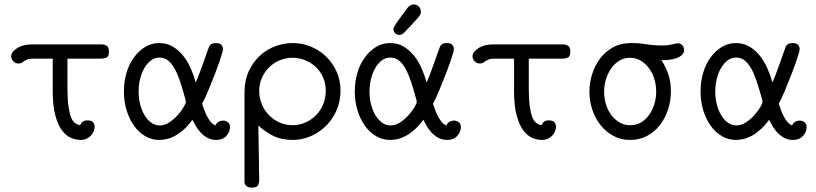

<svg xmlns="http://www.w3.org/2000/svg" viewBox="-20 -632 3715 874"><path d="M31 -376Q31 -395 57.5 -412.5Q84 -430 126 -430H442Q456 -430 466 -423.5Q476 -417 476 -397Q476 -374 464 -369.5Q452 -365 440 -365H287V-231Q287 -181 291.5 -149Q296 -117 303.5 -98Q311 -79 322 -71.5Q333 -64 345 -62Q353 -84 378 -84Q398 -84 404.5 -74.5Q411 -65 411 -55Q411 -46 407 -35.5Q403 -25 395 -16Q387 -7 375 -1Q363 5 347 5Q328 5 305.5 -3.5Q283 -12 264 -36Q245 -60 232.5 -104Q220 -148 220 -219V-365H129Q113 -365 104.5 -361.5Q96 -358 90.5 -354Q85 -350 79.5 -346.5Q74 -343 64 -343Q50 -343 40.5 -353Q31 -363 31 -376Z M544 -216Q544 -261 556 -301Q568 -341 590 -371Q612 -401 641 -418.5Q670 -436 705 -436Q739 -436 765.5 -420.5Q792 -405 812.5 -380Q833 -355 847.5 -322.5Q862 -290 871 -257Q877 -269 887 -295.5Q897 -322 906.5 -349Q916 -376 923.5 -397Q931 -418 932 -420Q938 -431 946.5 -433.5Q955 -436 963 -436Q980 -436 987.5 -428Q995 -420 995 -408Q995 -400 984 -366.5Q973 -333 957.5 -293Q942 -253 926 -215Q910 -177 900 -160Q904 -149 909 -134Q914 -119 921.5 -104.5Q929 -90 938.5 -78Q948 -66 961 -61Q965 -72 974.5 -77.5Q984 -83 995 -83Q1008 -83 1017.5 -75.5Q1027 -68 1027 -53Q1027 -32 1010.5 -13.5Q994 5 965 5Q942 5 924.5 -4.5Q907 -14 893.5 -28.5Q880 -43 871 -59Q862 -75 856 -87Q835 -58 814 -40Q793 -22 773.5 -12Q754 -2 736.5 1.5Q719 5 705 5Q671 5 641.5 -12Q612 -29 590.5 -59Q569 -89 556.5 -129Q544 -169 544 -216ZM611 -216Q611 -185 618 -157Q625 -129 638 -107.5Q651 -86 668.5 -73.5Q686 -61 707 -61Q730 -61 751.5 -75.5Q773 -90 789.5 -108.5Q806 -127 816 -144.5Q826 -162 826 -167Q826 -172 824 -179.5Q822 -187 818 -201Q808 -237 797.5 -267.5Q787 -298 774 -321Q761 -344 744.5 -357Q728 -370 706 -370Q684 -370 666.5 -356.5Q649 -343 636.5 -321Q624 -299 617.5 -271.5Q611 -244 611 -216Z M1093 -211Q1093 -266 1112.5 -308Q1132 -350 1163 -378.5Q1194 -407 1233 -421.5Q1272 -436 1312 -436Q1355 -436 1394.5 -420Q1434 -404 1464 -375Q1494 -346 1512 -306.5Q1530 -267 1530 -219Q1530 -172 1512.5 -131Q1495 -90 1465 -60Q1435 -30 1395.5 -12.5Q1356 5 1312 5Q1261 5 1223 -14Q1185 -33 1156 -61Q1156 -54 1156.5 -28.5Q1157 -3 1157.5 28Q1158 59 1158.5 88Q1159 117 1159 132V147L1160 172V188Q1160 202 1154 212Q1148 222 1126 222Q1113 222 1106 218Q1099 214 1096 208Q1093 202 1093 196Q1093 190 1093 185ZM1160 -219Q1160 -186 1172 -157Q1184 -128 1205 -107Q1226 -86 1253.5 -74Q1281 -62 1312 -62Q1342 -62 1369.5 -74Q1397 -86 1418 -107Q1439 -128 1451 -157Q1463 -186 1463 -219Q1463 -252 1450.5 -280Q1438 -308 1417 -327.5Q1396 -347 1368.5 -358Q1341 -369 1312 -369Q1279 -369 1251 -356.5Q1223 -344 1203 -323.5Q1183 -303 1171.5 -276Q1160 -249 1160 -219Z M1771 -499Q1771 -504 1773.5 -509Q1776 -514 1782.5 -524Q1789 -534 1800.5 -549.5Q1812 -565 1831 -591Q1846 -612 1863 -612Q1876 -612 1886 -602.5Q1896 -593 1896 -578Q1896 -572 1893.5 -566.5Q1891 -561 1884 -552.5Q1877 -544 1863.5 -530Q1850 -516 1828 -492Q1820 -483 1813.5 -478Q1807 -473 1798 -473Q1787 -473 1779 -480.5Q1771 -488 1771 -499ZM1595 -216Q1595 -261 1607 -301Q1619 -341 1641 -371Q1663 -401 1692 -418.5Q1721 -436 1756 -436Q1790 -436 1816.5 -420.5Q1843 -405 1863.5 -380Q1884 -355 1898.5 -322.5Q1913 -290 1922 -257Q1928 -269 1938 -295.5Q1948 -322 1957.5 -349Q1967 -376 1974.5 -397Q1982 -418 1983 -420Q1989 -431 1997.5 -433.5Q2006 -436 2014 -436Q2031 -436 2038.5 -428Q2046 -420 2046 -408Q2046 -400 2035 -366.5Q2024 -333 2008.5 -293Q1993 -253 1977 -215Q1961 -177 1951 -160Q1955 -149 1960 -134Q1965 -119 1972.5 -104.5Q1980 -90 1989.5 -78Q1999 -66 2012 -61Q2016 -72 2025.5 -77.5Q2035 -83 2046 -83Q2059 -83 2068.5 -75.5Q2078 -68 2078 -53Q2078 -32 2061.5 -13.5Q2045 5 2016 5Q1993 5 1975.5 -4.5Q1958 -14 1944.5 -28.5Q1931 -43 1922 -59Q1913 -75 1907 -87Q1886 -58 1865 -40Q1844 -22 1824.5 -12Q1805 -2 1787.5 1.5Q1770 5 1756 5Q1722 5 1692.5 -12Q1663 -29 1641.5 -59Q1620 -89 1607.5 -129Q1595 -169 1595 -216ZM1662 -216Q1662 -185 1669 -157Q1676 -129 1689 -107.5Q1702 -86 1719.5 -73.5Q1737 -61 1758 -61Q1781 -61 1802.5 -75.5Q1824 -90 1840.5 -108.5Q1857 -127 1867 -144.5Q1877 -162 1877 -167Q1877 -172 1875 -179.5Q1873 -187 1869 -201Q1859 -237 1848.5 -267.5Q1838 -298 1825 -321Q1812 -344 1795.5 -357Q1779 -370 1757 -370Q1735 -370 1717.5 -356.5Q1700 -343 1687.5 -321Q1675 -299 1668.5 -271.5Q1662 -244 1662 -216Z M2131 -376Q2131 -395 2157.5 -412.5Q2184 -430 2226 -430H2542Q2556 -430 2566 -423.5Q2576 -417 2576 -397Q2576 -374 2564 -369.5Q2552 -365 2540 -365H2387V-231Q2387 -181 2391.5 -149Q2396 -117 2403.5 -98Q2411 -79 2422 -71.5Q2433 -64 2445 -62Q2453 -84 2478 -84Q2498 -84 2504.5 -74.5Q2511 -65 2511 -55Q2511 -46 2507 -35.5Q2503 -25 2495 -16Q2487 -7 2475 -1Q2463 5 2447 5Q2428 5 2405.5 -3.5Q2383 -12 2364 -36Q2345 -60 2332.5 -104Q2320 -148 2320 -219V-365H2229Q2213 -365 2204.5 -361.5Q2196 -358 2190.5 -354Q2185 -350 2179.5 -346.5Q2174 -343 2164 -343Q2150 -343 2140.5 -353Q2131 -363 2131 -376Z M2663 -215Q2663 -254 2675 -293Q2687 -332 2710.5 -364Q2734 -396 2769.5 -416Q2805 -436 2852 -436Q2890 -436 2923 -430.5Q2956 -425 2994 -425Q3010 -425 3021 -426.5Q3032 -428 3040 -430Q3048 -432 3054 -433.5Q3060 -435 3065 -435Q3079 -435 3086.5 -425.5Q3094 -416 3094 -405Q3094 -391 3084.5 -382Q3075 -373 3060 -367.5Q3045 -362 3027.5 -360Q3010 -358 2994 -358H2991Q3012 -326 3023 -291.5Q3034 -257 3034 -215Q3034 -172 3020.5 -132Q3007 -92 2983 -61.5Q2959 -31 2925 -13Q2891 5 2849 5Q2807 5 2773 -13Q2739 -31 2714.5 -61.5Q2690 -92 2676.5 -132Q2663 -172 2663 -215ZM2730 -215Q2730 -185 2738.5 -157Q2747 -129 2763 -108Q2779 -87 2800.5 -74.5Q2822 -62 2849 -62Q2876 -62 2897.5 -74.5Q2919 -87 2934.5 -108.5Q2950 -130 2958.5 -157.5Q2967 -185 2967 -215Q2967 -245 2958.5 -273Q2950 -301 2934 -322Q2918 -343 2896.5 -356Q2875 -369 2848 -369Q2820 -369 2798 -355Q2776 -341 2761 -319Q2746 -297 2738 -269.5Q2730 -242 2730 -215Z M3169 -216Q3169 -261 3181 -301Q3193 -341 3215 -371Q3237 -401 3266 -418.5Q3295 -436 3330 -436Q3364 -436 3390.5 -420.5Q3417 -405 3437.5 -380Q3458 -355 3472.5 -322.5Q3487 -290 3496 -257Q3502 -269 3512 -295.5Q3522 -322 3531.5 -349Q3541 -376 3548.5 -397Q3556 -418 3557 -420Q3563 -431 3571.5 -433.5Q3580 -436 3588 -436Q3605 -436 3612.5 -428Q3620 -420 3620 -408Q3620 -400 3609 -366.5Q3598 -333 3582.5 -293Q3567 -253 3551 -215Q3535 -177 3525 -160Q3529 -149 3534 -134Q3539 -119 3546.5 -104.5Q3554 -90 3563.5 -78Q3573 -66 3586 -61Q3590 -72 3599.5 -77.5Q3609 -83 3620 -83Q3633 -83 3642.5 -75.5Q3652 -68 3652 -53Q3652 -32 3635.5 -13.5Q3619 5 3590 5Q3567 5 3549.5 -4.5Q3532 -14 3518.5 -28.5Q3505 -43 3496 -59Q3487 -75 3481 -87Q3460 -58 3439 -40Q3418 -22 3398.5 -12Q3379 -2 3361.5 1.5Q3344 5 3330 5Q3296 5 3266.5 -12Q3237 -29 3215.5 -59Q3194 -89 3181.5 -129Q3169 -169 3169 -216ZM3236 -216Q3236 -185 3243 -157Q3250 -129 3263 -107.5Q3276 -86 3293.5 -73.5Q3311 -61 3332 -61Q3355 -61 3376.5 -75.5Q3398 -90 3414.5 -108.5Q3431 -127 3441 -144.5Q3451 -162 3451 -167Q3451 -172 3449 -179.5Q3447 -187 3443 -201Q3433 -237 3422.5 -267.5Q3412 -298 3399 -321Q3386 -344 3369.5 -357Q3353 -370 3331 -370Q3309 -370 3291.5 -356.5Q3274 -343 3261.5 -321Q3249 -299 3242.5 -271.5Q3236 -244 3236 -216Z"/></svg>

Font: CMU Typewriter Custom
Style: Regular
Weight: 500
Monospace: yes
Version: Version 0.7.0